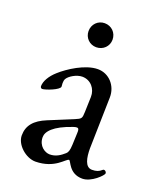

<svg xmlns="http://www.w3.org/2000/svg" viewBox="-118 -670 634 759"><g transform="rotate(20 199.5 -290.0)"><path d="M142 -543C142 -515 164 -493 192 -493C221 -493 243 -515 243 -543C243 -572 221 -594 192 -594C164 -594 142 -572 142 -543ZM342 -32C313 -32 306 -70 306 -109L311 -325C312 -374 276 -414 229 -414C176 -414 111 -371 80 -343C55 -321 40 -295 40 -274C40 -271 42 -265 48 -265C61 -265 117 -286 117 -300C117 -305 116 -309 116 -314C116 -321 117 -328 120 -333C128 -347 157 -365 181 -365C217 -365 241 -335 240 -301L238 -237C237 -210 236 -208 210 -197L108 -155C59 -135 35 -107 35 -65C35 -26 80 14 121 14C203 13 231 -38 244 -38C252 -38 261 14 318 14C356 14 398 -29 398 -37C398 -45 388 -52 382 -46C371 -36 360 -32 342 -32ZM115 -87C115 -110 138 -140 215 -166C220 -168 226 -169 229 -169C237 -169 239 -163 238 -148L236 -99C235 -74 231 -65 224 -59C208 -45 190 -32 164 -32C145 -32 115 -49 115 -87Z"/></g></svg>

Font: EB Garamond 12
Style: Regular
Weight: 400
Version: Version 0.016+